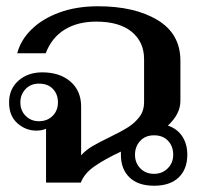

<svg xmlns="http://www.w3.org/2000/svg" viewBox="-20 -583 656 613"><path d="M578 -89Q578 -43 550.5 -16.5Q523 10 472 10Q421 10 393.5 -16.5Q366 -43 366 -89V-99Q313 -74 281 -51.5Q249 -29 238 0H127V-172Q114 -166 96 -166Q62 -166 35.5 -189.5Q9 -213 9 -256Q9 -299 39 -325.5Q69 -352 115 -352Q171 -352 205 -322.5Q239 -293 239 -243V-87Q254 -104 275.5 -116.5Q297 -129 330 -145Q367 -163 388.5 -176.5Q410 -190 425 -209.5Q440 -229 440 -257V-394Q440 -449 400.5 -481.5Q361 -514 287 -514Q228 -514 186.5 -488.5Q145 -463 126 -413H35Q46 -455 80.5 -489Q115 -523 169.5 -543Q224 -563 293 -563Q410 -563 483 -519Q556 -475 556 -389V-261Q556 -219 516 -182Q546 -172 562 -147.5Q578 -123 578 -89ZM165 -256Q165 -282 149 -299Q133 -316 104 -316Q78 -316 61.5 -298.5Q45 -281 45 -256Q45 -230 62 -213Q79 -196 104 -196Q131 -196 148 -213Q165 -230 165 -256ZM533 -89Q533 -116 516.5 -133.5Q500 -151 472 -151Q444 -151 427.5 -133Q411 -115 411 -89Q411 -63 428 -45.5Q445 -28 472 -28Q498 -28 515.5 -45.5Q533 -63 533 -89Z"/></svg>

Font: Taviraj Medium
Style: Regular
Weight: 500
Designer: Katatrad Team
Foundry: CadsonDemak
Version: Version 1.001